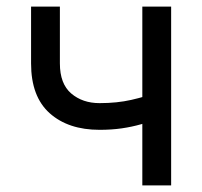

<svg xmlns="http://www.w3.org/2000/svg" viewBox="-20 -559 610 579"><path d="M280.3 -167.5Q186 -167.5 129.9 -217.5Q73.7 -267.6 73.7 -367.7V-539.1H160.6V-367.7Q160.6 -306.2 194.8 -277.1Q229 -248 280.3 -248Q333 -248 376 -257.8Q418.9 -267.6 461.9 -282.7V-202.6Q433.6 -192.4 405.5 -184.3Q377.4 -176.3 346.9 -171.9Q316.4 -167.5 280.3 -167.5ZM409.2 0V-539.1H496.1V0Z"/></svg>

Font: Inter 18pt
Style: Regular
Weight: 400
Designer: Rasmus Andersson
Foundry: rsms
Version: Version 4.001;git-66647c0bb